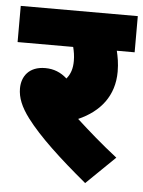

<svg xmlns="http://www.w3.org/2000/svg" viewBox="-49 -662 537 719"><g transform="rotate(5 220.0 -302.0)"><path d="M406 -87C347 -133 297 -177 251 -219C333 -255 383 -318 383 -408C383 -440 378 -465 373 -486H440V-622H0V-486H209C213 -470 216 -453 216 -434C216 -405 209 -384 194 -366C171 -387 144 -398 112 -398C50 -398 24 -358 24 -314C24 -279 38 -245 68 -205C117 -140 197 -66 298 18Z"/></g></svg>

Font: Noto Sans Devanagari UI SemiCondensed Black
Style: Regular
Weight: 900
Width: 4
Designer: Jelle Bosma - Monotype Design Team
Foundry: Monotype Imaging Inc.
Version: Version 2.004